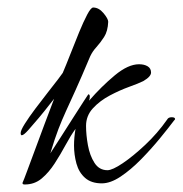

<svg xmlns="http://www.w3.org/2000/svg" viewBox="-20 -478 486 511"><path d="M46 13Q40 13 40 10Q40 7 41 6Q43 2 51.5 -21Q60 -44 72.5 -77.5Q85 -111 98.5 -147.5Q112 -184 124 -215Q122 -213 110.5 -198Q99 -183 83.5 -164.5Q68 -146 55.5 -132Q43 -118 38 -118Q35 -118 35 -124Q35 -131 46 -148.5Q57 -166 73.5 -188Q90 -210 106.5 -231Q123 -252 134.5 -267Q146 -282 147 -284Q156 -305 167.5 -334.5Q179 -364 190.5 -392Q202 -420 212 -439Q222 -458 228 -458Q243 -458 255.5 -443Q268 -428 268 -420Q267 -395 257 -379.5Q247 -364 236.5 -352.5Q226 -341 220 -328Q196 -271 181 -238Q166 -205 155.5 -182Q145 -159 135.5 -134.5Q126 -110 114 -70Q123 -84 139.5 -109.5Q156 -135 173 -162Q190 -189 202.5 -208Q215 -227 215 -227Q219 -227 219 -221Q219 -215 217 -210Q250 -248 285.5 -277.5Q321 -307 350 -307Q364 -307 373 -301.5Q382 -296 382 -285Q382 -274 361 -262Q349 -256 324 -247Q299 -238 272.5 -224Q246 -210 227.5 -190Q209 -170 209 -143Q209 -119 214 -91.5Q219 -64 231.5 -44.5Q244 -25 266 -25Q279 -25 306.5 -43.5Q334 -62 366.5 -92.5Q399 -123 425 -160Q428 -166 437 -166Q446 -166 446 -161Q446 -160 443 -157Q428 -137 405 -109Q382 -81 355 -53.5Q328 -26 301 -8Q274 10 251 10Q223 10 206.5 -4.5Q190 -19 183.5 -42.5Q177 -66 177 -91Q177 -101 178 -112.5Q179 -124 181 -135Q168 -117 154.5 -92Q141 -67 125.5 -43Q110 -19 91 -3Q72 13 46 13Z"/></svg>

Font: Allura
Style: Regular
Weight: 400
Designer: Robert E. Leuschke
Foundry: Robert E. Leuschke
Version: Version 1.110